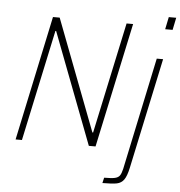

<svg xmlns="http://www.w3.org/2000/svg" viewBox="-61 -801 990 1055"><g transform="rotate(5 434.0 -273.0)"><path d="M47 0 193 -688H230L464 -75H468L599 -688H635L488 0H451L217 -613H213L82 0ZM813 -675 827 -743H868L854 -675ZM650 110 781 -510H816L686 100Q676 147 661.5 167Q647 187 622.5 192Q598 197 543 197L550 167Q590 167 608.5 163Q627 159 635.5 147.5Q644 136 650 110Z"/></g></svg>

Font: Saira Semi Condensed Thin
Style: Italic
Weight: 100
Width: 4
Italic angle: -12°
Designer: Hector Gatti with collaboration of the Omnibus-Type team
Foundry: Omnibus-Type
Version: Version 1.001; ttfautohint (v1.8)